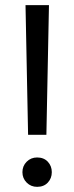

<svg xmlns="http://www.w3.org/2000/svg" viewBox="-20 -720 288 745"><path d="M89 -197 79 -700H170L160 -197ZM124 5Q100 5 83.5 -11.5Q67 -28 67 -52Q67 -76 83.5 -92.5Q100 -109 124 -109Q150 -109 165.5 -92.5Q181 -76 181 -52Q181 -28 165.5 -11.5Q150 5 124 5Z"/></svg>

Font: DVN - DM Sans
Style: Regular
Weight: 400
Designer: Colophon Foundry, Jonny Pinhorn
Foundry: Colophon Foundry
Version: Version 4.004;gftools[0.9.30]